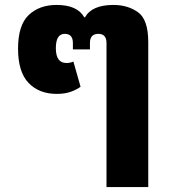

<svg xmlns="http://www.w3.org/2000/svg" viewBox="-20 -551 684 777"><path d="M411 206H580V-380Q580 -472 538.5 -501.5Q497 -531 439 -531Q352 -531 324 -481H321Q293 -531 209 -531Q139 -531 96 -490Q53 -449 53 -354Q53 -260 95.5 -215.5Q138 -171 210 -171Q243 -171 267.5 -180Q292 -189 306 -200L277 -302Q264 -296 249 -296Q206 -296 206 -356Q206 -414 242 -414Q275 -414 275 -377V-351H344V-377Q344 -414 378 -414Q411 -414 411 -377Z"/></svg>

Font: Noto Sans Thai UI Extra
Style: Regular
Weight: 800
Designer: Monotype Design Team
Foundry: Monotype Imaging Inc.
Version: Version 1.901